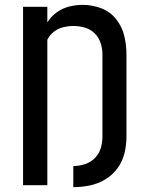

<svg xmlns="http://www.w3.org/2000/svg" viewBox="-20 -763 616 791"><path d="M282 8Q316 8 350 1Q384 -6 414 -24Q444 -42 464.5 -70.5Q485 -99 493 -132.5Q501 -166 501 -201V-539Q501 -577 492 -615Q483 -653 458.5 -684Q434 -715 397 -729Q360 -743 321 -743Q293 -743 265 -736Q237 -729 213.5 -712Q190 -695 175 -671V-735H75V0H175V-599Q184 -618 201 -631.5Q218 -645 239.5 -650.5Q261 -656 282 -656Q306 -656 329 -649.5Q352 -643 369.5 -626Q387 -609 394.5 -586Q402 -563 402 -539V-201Q402 -176 395 -152.5Q388 -129 370.5 -111.5Q353 -94 329.5 -86.5Q306 -79 282 -79Z"/></svg>

Font: Iosevka Sparkle Medium
Style: Regular
Weight: 500
Designer: Belleve Invis
Foundry: Belleve Invis
Version: Version 4.5.0; ttfautohint (v1.8.3)